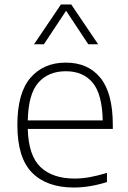

<svg xmlns="http://www.w3.org/2000/svg" viewBox="-20 -828 572 857"><path d="M309.5 9Q189 9 123.2 -57.2Q57.5 -123.5 57.5 -270Q57.5 -413 116 -480.8Q174.5 -548.5 274 -548.5Q373 -548.5 428.2 -480.5Q483.5 -412.5 483.5 -270V-252.5H104Q107 -133.5 161 -82.2Q215 -31 313 -31Q346.5 -31 382 -37.5Q417.5 -44 457.5 -56.5V-15.5Q380.5 9 309.5 9ZM273.5 -510Q196 -510 151.2 -459.2Q106.5 -408.5 104 -290.5H438.5Q436 -408 393.5 -459Q351 -510 273.5 -510ZM132 -630.5 252 -808H298L418 -630.5H374L275 -780L176 -630.5Z"/></svg>

Font: Encode Sans Semi Expanded ExtraLight
Style: Regular
Weight: 200
Width: 6
Designer: Multiple Designers
Foundry: Impallari Type
Version: Version 3.000; ttfautohint (v1.8.3) -l 8 -r 50 -G 200 -x 14 